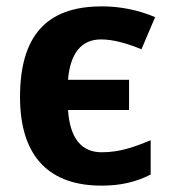

<svg xmlns="http://www.w3.org/2000/svg" viewBox="-20 -574 536 604"><path d="M299 10C361 10 409 -2 454 -25V-133C402 -111 356 -95 300 -95C237 -95 200 -138 194 -228H386V-323H194C201 -408 237 -450 298 -450C337 -450 381 -437 425 -419L468 -520C417 -542 359 -554 301 -554C148 -554 43 -484 43 -269C43 -73 143 10 299 10Z"/></svg>

Font: Noto Sans Display
Style: Bold
Weight: 700
Designer: Monotype Design Team
Foundry: Monotype Imaging Inc.
Version: Version 1.900